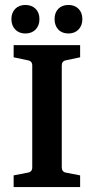

<svg xmlns="http://www.w3.org/2000/svg" viewBox="-20 -754 377 774"><path d="M303 -523 246 -511Q229 -508 229 -490V-80Q229 -61 246 -58L303 -47V0H35V-47L92 -58Q110 -61 110 -79V-490Q110 -508 92 -511L35 -523V-572H303ZM82 -619Q57 -619 41.5 -635Q26 -651 26 -677Q26 -703 41.5 -718.5Q57 -734 82 -734Q108 -734 123.5 -718.5Q139 -703 139 -677Q139 -651 123.5 -635Q108 -619 82 -619ZM256 -619Q230 -619 215 -635Q200 -651 200 -677Q200 -703 215 -718.5Q230 -734 256 -734Q281 -734 296.5 -718.5Q312 -703 312 -677Q312 -651 296.5 -635Q281 -619 256 -619Z"/></svg>

Font: Yrsa SemiBold
Style: Regular
Weight: 600
Version: Version 2.004